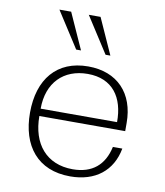

<svg xmlns="http://www.w3.org/2000/svg" viewBox="-85 -821 772 901"><g transform="rotate(10 301.5 -370.0)"><path d="M73 -251C73 -93 155 11 310 11C430 11 509 -52 529 -160H484C465 -72 409 -24 316 -24C191 -24 119 -110 119 -243H528V-282C528 -423 444 -512 305 -512C156 -512 73 -411 73 -251ZM119 -278C119 -402 194 -477 309 -477C428 -477 484 -395 483 -278ZM125 -751 235 -580H258L181 -751ZM265 -751 375 -580H398L321 -751Z"/></g></svg>

Font: Perun ExtraLight
Style: Regular
Weight: 200
Foundry: Copyright (c) Stefan Peev, Context Ltd, 2016
Version: Version 1.089